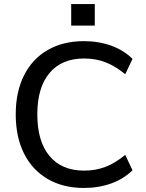

<svg xmlns="http://www.w3.org/2000/svg" viewBox="-20 -924 724 952"><path d="M58 -357Q58 -468 99 -550Q140 -632 216.5 -676Q293 -720 396 -720Q469 -720 531.5 -697.5Q594 -675 637 -632L601 -556Q551 -597 502.5 -615.5Q454 -634 397 -634Q286 -634 225.5 -562Q165 -490 165 -357Q165 -223 225.5 -150.5Q286 -78 397 -78Q454 -78 502.5 -96.5Q551 -115 601 -156L637 -80Q594 -37 531.5 -14.5Q469 8 396 8Q293 8 216.5 -36.5Q140 -81 99 -163Q58 -245 58 -357ZM333 -904H450V-797H333Z"/></svg>

Font: Muli SemiBold
Style: Regular
Weight: 600
Designer: Vernon Adams
Foundry: Vernon Adams
Version: Version 2.000